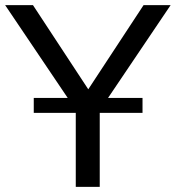

<svg xmlns="http://www.w3.org/2000/svg" viewBox="-35 -725 682 745"><path d="M259 0V-330L279 -269L-15 -705H93L319 -361H296L522 -705H627L333 -269L352 -330V0ZM96 -287V-345H518V-287Z"/></svg>

Font: Mulish Medium
Style: Regular
Weight: 500
Designer: Vernon Adams
Foundry: Vernon Adams
Version: Version 3.603; ttfautohint (v1.8.3)